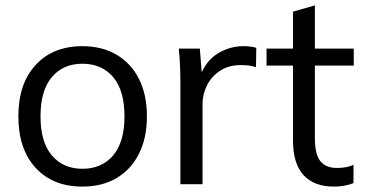

<svg xmlns="http://www.w3.org/2000/svg" viewBox="-20 -682 1350 711"><path d="M285 9Q176 9 112 -60.5Q48 -130 48 -251Q48 -372 112 -441.5Q176 -511 285 -511Q358 -511 411.5 -479.5Q465 -448 494.5 -390Q524 -332 524 -251Q524 -171 494.5 -112.5Q465 -54 411.5 -22.5Q358 9 285 9ZM285 -57Q357 -57 399 -106.5Q441 -156 441 -251Q441 -347 399 -396.5Q357 -446 285 -446Q214 -446 172 -396.5Q130 -347 130 -251Q130 -156 172 -106.5Q214 -57 285 -57Z M648 0V-381Q648 -411 646.5 -442Q645 -473 642 -502H720L727 -414Q749 -463 791.5 -487Q834 -511 881 -511Q910 -511 929 -505L928 -433Q914 -438 901 -439.5Q888 -441 872 -441Q827 -441 795 -420Q763 -399 746.5 -366Q730 -333 730 -296V0Z M1217 9Q1143 9 1104 -33.5Q1065 -76 1065 -162V-439H967V-502H1065V-639L1146 -662V-502H1290V-439H1146V-171Q1146 -111 1166 -85.5Q1186 -60 1228 -60Q1247 -60 1262 -63Q1277 -66 1289 -72V-4Q1275 2 1255.5 5.5Q1236 9 1217 9Z"/></svg>

Font: Mulish
Style: Regular
Weight: 400
Designer: Vernon Adams
Foundry: Vernon Adams
Version: Version 3.603; ttfautohint (v1.8.3)